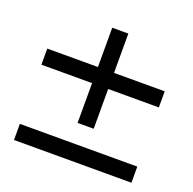

<svg xmlns="http://www.w3.org/2000/svg" viewBox="-103 -657 766 762"><g transform="rotate(20 280.0 -276.0)"><path d="M246 -150H314V-318H528V-386H314V-552H246V-386H32V-318H246ZM32 0H528V-68H32Z"/></g></svg>

Font: HK Grotesk
Style: Italic
Weight: 400
Italic angle: -16°
Designer: Alfredo Marco Pradil
Foundry: Hanken Design Co.
Version: Version 3.001;FEAKit 1.0